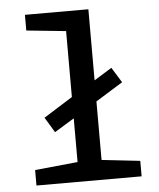

<svg xmlns="http://www.w3.org/2000/svg" viewBox="-54 -806 707 853"><g transform="rotate(-5 300.0 -380.0)"><path d="M74 0V-69L265 -88V-283L177 -229L136 -297L265 -378V-672L89 -690V-760H372V-443L451 -492L493 -424L372 -349V-88L543 -69V0Z"/></g></svg>

Font: Noto Sans Mono Medium
Style: Regular
Weight: 500
Designer: Monotype Design Team
Foundry: Monotype Imaging Inc.
Version: Version 2.014